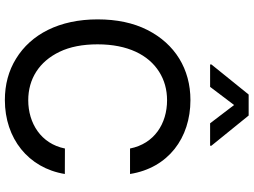

<svg xmlns="http://www.w3.org/2000/svg" viewBox="-144 -868 1022 773"><g transform="rotate(90 366.5 -481.0)"><path d="M680 -494C655.5 -648.1 534.8 -737.2 382.5 -737.2C257.5 -737.2 156.2 -675.1 99.8 -563.2C71.7 -507.5 57.5 -440.7 57.5 -363.6C57.5 -209.2 117.5 -95.2 215.6 -35.2C264.2 -5 320 9.9 382.5 9.9C536.6 9.9 655.9 -84.2 680 -231.5L577.4 -231.9C558.2 -135.3 475.1 -84.2 383.2 -84.2C297.9 -84.2 227.6 -127.5 187.9 -210.6C168 -252.1 158 -302.9 158 -363.6C158 -484.4 200.3 -568.2 268.5 -611.2C302.2 -632.5 340.6 -643.1 383.2 -643.1C477.3 -643.1 558.2 -591.6 577.4 -494ZM566.1 -816.4V-821.7L444.6 -971.6H360.1L239 -821.7V-816.4H329.2L402.3 -913L475.9 -816.4Z"/></g></svg>

Font: Inter 465
Style: Regular
Weight: 400
Designer: Rasmus Andersson
Foundry: rsms
Version: Version 3.019;Glyphs 3.1.2 (3151)